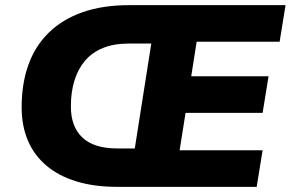

<svg xmlns="http://www.w3.org/2000/svg" viewBox="-20 -725 1128 745"><path d="M434 0Q346 0 277 -21Q208 -42 160.5 -82Q113 -122 88.5 -179Q64 -236 64 -309Q64 -400 90 -473Q116 -546 169 -598Q222 -650 300 -677.5Q378 -705 481 -705H1088L1065 -563H743L722 -429H1022L999 -287H700L677 -142H999L976 0ZM435 -149H503L567 -556H479Q422 -556 380 -539Q338 -522 310.5 -490Q283 -458 269 -413Q255 -368 255 -312Q255 -233 300 -191Q345 -149 435 -149Z"/></svg>

Font: Nunito Sans 12pt Black
Style: Italic
Weight: 900
Italic angle: -9°
Designer: Vernon Adams
Foundry: Vernon Adams
Version: Version 3.101;gftools[0.9.27]